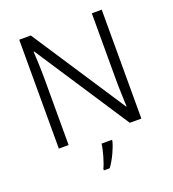

<svg xmlns="http://www.w3.org/2000/svg" viewBox="-163 -838 1065 1183"><g transform="rotate(-20 369.5 -246.5)"><path d="M640 0V-714H575V-278C575 -219 579 -140 580 -102H577L175 -714H99V0H163V-433C163 -500 160 -563 157 -614H161L564 0ZM425 69V61H357C352 104 330 179 314 211V221H352C385 177 415 110 425 69Z"/></g></svg>

Font: Noto Sans Syriac Light
Style: Regular
Weight: 300
Designer: Patrick Giasson and the Monotype Design Team
Foundry: Monotype Imaging Inc.
Version: Version 3.000